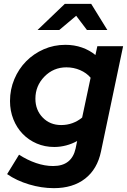

<svg xmlns="http://www.w3.org/2000/svg" viewBox="-20 -761 660 998"><path d="M262 3Q213 3 171 -15Q129 -33 98 -65Q67 -97 49.5 -141Q32 -185 32 -236Q32 -296 54.5 -349.5Q77 -403 116 -442.5Q155 -482 207.5 -505Q260 -528 320 -528Q366 -528 406 -514Q446 -500 476 -475L486 -521H620L505 26Q486 118 422.5 167.5Q359 217 260 217Q196 217 131 197.5Q66 178 17 144L79 43Q122 71 167.5 86.5Q213 102 256 102Q305 102 334 79Q363 56 373 11L381 -28Q354 -13 323.5 -5Q293 3 262 3ZM164 -248Q164 -189 202 -150Q240 -111 298 -111Q329 -111 356.5 -121Q384 -131 407 -150L451 -357Q430 -382 396.5 -396.5Q363 -411 325 -411Q258 -411 211 -363Q164 -315 164 -248ZM432 -605 376 -679 288 -605H175L317 -741H454L538 -605Z"/></svg>

Font: Red Hat Display
Style: Bold Italic
Weight: 700
Italic angle: -12°
Designer: Pentagram / MCKL
Foundry: Pentagram / MCKL
Version: Version 1.003; Red Hat Display Bold Italic